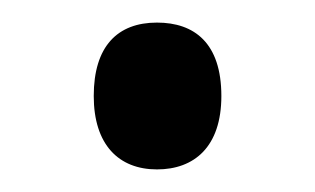

<svg xmlns="http://www.w3.org/2000/svg" viewBox="-20 -437 279 170"><path d="M63 -352C63 -309 85 -287 119 -287C152 -287 176 -307 176 -352C176 -399 152 -417 119 -417C84 -417 63 -396 63 -352Z"/></svg>

Font: Noto Sans Sinhala Condensed
Style: Regular
Weight: 400
Width: 3
Designer: Jelle Bosma - Monotype Design Team
Foundry: Monotype Imaging Inc.
Version: Version 2.006